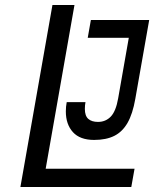

<svg xmlns="http://www.w3.org/2000/svg" viewBox="-20 -747 640 767"><path d="M243 -302Q243 -321 246.5 -339H321.5Q319 -326.5 319 -312Q319 -284 332.8 -272Q346.5 -260 371.5 -260Q402 -260 422.5 -281.2Q443 -302.5 452 -354L494.5 -596H330.5L343 -667H576L520.5 -352Q510 -292 489.5 -256.2Q469 -220.5 436.5 -204.2Q404 -188 356 -188Q299.5 -188 271.2 -219.2Q243 -250.5 243 -302ZM189.5 -727H277.5L162.5 -73H517.5L504.5 0H61.5Z"/></svg>

Font: JuliaMono Italic
Style: Regular
Weight: 400
Italic angle: -9°
Monospace: yes
Designer: cormullion
Foundry: corm
Version: Version 0.049; ttfautohint (v1.8.4)